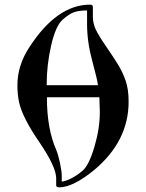

<svg xmlns="http://www.w3.org/2000/svg" viewBox="-20 -798 629 827"><path d="M402 -431Q399 -456 377 -537Q355 -618 355 -695V-753Q322 -753 300.5 -746Q279 -739 249.5 -713Q220 -687 200.5 -603Q181 -519 181 -431ZM386 -66Q294 9 235 9Q222 9 222 0V-30Q222 -78 152 -182Q77 -290 62 -358Q55 -392 55 -431Q55 -516 106 -594Q225 -778 368 -778Q380 -778 380 -768V-727Q380 -698 392 -672Q404 -646 436 -599.5Q468 -553 488 -520.5Q508 -488 521 -451Q534 -414 534 -360Q534 -190 386 -66ZM410 -315 408 -379H182Q182 -244 222 -153Q231 -131 238.5 -95.5Q246 -60 246 -40V-16Q258 -16 283.5 -28Q309 -40 336 -63Q363 -86 386.5 -165Q410 -244 410 -315Z"/></svg>

Font: Ponomar Unicode TT
Style: Regular
Weight: 400
Designer: Vladislav V. Dorosh, Yuri A.W. Shardt, Nikita Simmons, Aleksandr Andreev
Foundry: Ponomar Project
Version: 1.1